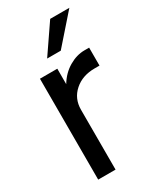

<svg xmlns="http://www.w3.org/2000/svg" viewBox="-180 -762 687 824"><g transform="rotate(-30 163.0 -350.0)"><path d="M313 -700.5 189 -559.5H121.5L218 -700.5ZM51.5 -500H137.5V-423.5Q162.5 -465 200.8 -487.5Q239 -510 278.5 -510H301V-421H277Q216 -421 176.8 -386.2Q137.5 -351.5 137.5 -296.5V0H51.5Z"/></g></svg>

Font: Overused Grotesk
Style: Regular
Weight: 450
Version: Version 0.004